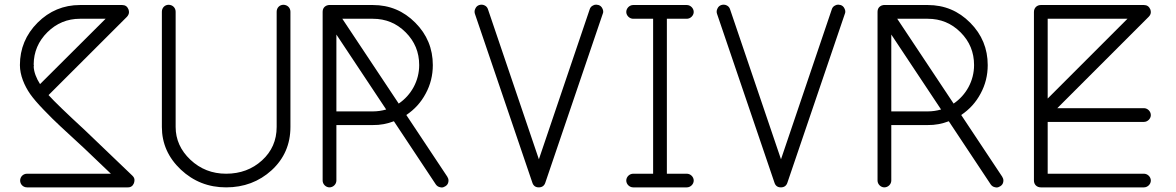

<svg xmlns="http://www.w3.org/2000/svg" viewBox="-20 -788 5134 838"><path d="M66.9 -503.9C66.9 -459.5 86.4 -414.1 111.8 -377.4C124.5 -359.4 144 -336.4 170.4 -309.1C196.8 -281.7 221.7 -256.8 245.6 -234.9L346.7 -141.6L463.9 -29.8H98.1C80.6 -29.8 67.9 -16.1 67.9 0C67.9 16.1 80.6 29.8 98.1 29.8H537.1C550.3 30.3 559.6 23.9 564.5 11.7C565.9 7.3 566.9 2.9 566.9 -1C567.4 -8.3 564.5 -14.6 558.1 -21L351.1 -219.2C269 -294.9 215.8 -346.2 191.9 -373L534.2 -714.8C540 -721.2 543 -728 543 -735.4C543 -739.3 542 -743.2 540.5 -747.6C535.6 -759.8 526.4 -766.1 513.2 -766.1H329.1C257.3 -766.1 195.3 -740.2 144 -689C92.8 -637.7 66.9 -575.7 66.9 -503.9ZM127 -497.1C127.4 -498.5 127.9 -499.5 127.9 -501C127.9 -502.9 127.4 -504.9 127 -506.8C127.4 -561.5 147.5 -608.4 187 -647.5C226.6 -686.5 273.9 -706.1 329.1 -706.1H440.9L154.8 -420.9C137.7 -447.8 128.4 -473.1 127 -497.1Z M686.5 -233.9C686.5 -162.1 713.9 -100.1 769 -47.9C824.2 3.9 890.1 29.8 966.8 29.8C1044.4 29.8 1110.8 4.9 1165.5 -44.9C1220.2 -95.2 1247.6 -158.2 1247.6 -233.9V-736.8C1247.6 -754.4 1233.9 -767.1 1216.8 -767.1C1200.7 -767.1 1187.5 -754.4 1187.5 -736.8V-233.9C1187.5 -175.3 1166 -126.5 1123.5 -87.9C1081.1 -49.3 1028.8 -29.8 966.8 -29.8C905.8 -29.8 854 -50.3 811 -90.8C768.1 -131.3 746.6 -179.2 746.6 -233.9V-736.8C746.6 -754.4 732.9 -767.1 715.8 -767.1C699.7 -767.1 686.5 -754.4 686.5 -736.8V-233.9Z M1388.2 0C1388.2 16.1 1402.3 29.8 1418 29.8C1434.1 29.8 1448.2 16.1 1448.2 0V-242.2H1607.4C1639.2 -241.7 1669.9 -247.6 1699.2 -258.8L1882.3 17.1C1886.7 23.4 1893.1 27.8 1901.4 29.3C1903.8 29.8 1905.8 30.3 1907.7 30.3C1913.1 30.3 1918.5 28.3 1923.8 24.9C1931.2 20.5 1935.5 14.2 1937 5.9C1937.5 3.4 1937.5 1.5 1937.5 -0.5C1937.5 -5.9 1935.5 -11.7 1932.1 -17.1L1753.4 -286.1C1789.1 -310.1 1817.4 -340.8 1837.9 -379.4C1858.9 -418 1869.1 -459.5 1869.1 -503.9C1869.1 -575.7 1843.8 -637.7 1792.5 -689C1741.7 -740.2 1680.2 -766.1 1607.4 -766.1H1418.5C1416 -766.6 1413.6 -766.1 1411.1 -765.1H1409.2C1395 -760.3 1388.2 -750.5 1388.2 -735.8ZM1607.4 -706.1C1663.6 -706.1 1710.9 -686.5 1750.5 -647C1790 -607.4 1809.6 -560.1 1809.6 -503.9C1809.6 -435.1 1774.9 -373 1720.2 -335.9L1474.1 -706.1ZM1448.2 -637.2 1665.5 -310.1C1646.5 -304.7 1627.4 -301.8 1607.4 -301.8H1448.2Z M2303.7 9.8C2308.1 22.9 2317.4 29.8 2331.5 29.8C2345.7 29.8 2355.5 22.9 2359.9 9.8L2610.8 -728C2612.3 -731 2612.8 -733.9 2612.8 -737.3C2612.8 -741.7 2611.8 -746.1 2609.4 -750.5C2606 -758.3 2600.1 -763.7 2592.3 -766.1L2583 -767.6C2578.6 -768.1 2573.7 -767.1 2569.3 -764.6C2561.5 -761.2 2556.2 -755.4 2553.7 -747.1L2332 -92.8L2109.9 -747.1C2107.4 -755.4 2102.1 -761.2 2094.7 -764.6C2090.8 -766.6 2086.4 -767.6 2082 -767.6C2078.6 -767.6 2075.2 -767.1 2071.8 -766.1C2064 -763.7 2058.1 -758.3 2054.7 -750.5C2052.2 -746.1 2051.3 -741.7 2051.3 -737.3C2051.3 -733.9 2051.8 -731 2052.7 -728Z M2743.7 -29.8C2727.5 -29.8 2713.4 -16.1 2713.4 0C2713.4 16.1 2727.5 29.8 2743.7 29.8H2977.5C2993.7 29.8 3007.8 16.1 3007.8 0C3007.8 -16.1 2993.7 -29.8 2977.5 -29.8H2890.6V-706.1H2977.5C2993.7 -706.1 3007.8 -720.2 3007.8 -735.8C3007.8 -752 2993.7 -766.1 2977.5 -766.1H2743.7C2727.5 -766.1 2713.4 -752 2713.4 -735.8C2713.4 -720.2 2727.5 -706.1 2743.7 -706.1H2830.6V-29.8H2743.7Z M3360.4 9.8C3364.7 22.9 3374 29.8 3388.2 29.8C3402.3 29.8 3412.1 22.9 3416.5 9.8L3667.5 -728C3668.9 -731 3669.4 -733.9 3669.4 -737.3C3669.4 -741.7 3668.5 -746.1 3666 -750.5C3662.6 -758.3 3656.7 -763.7 3648.9 -766.1L3639.6 -767.6C3635.3 -768.1 3630.4 -767.1 3626 -764.6C3618.2 -761.2 3612.8 -755.4 3610.4 -747.1L3388.7 -92.8L3166.5 -747.1C3164.1 -755.4 3158.7 -761.2 3151.4 -764.6C3147.5 -766.6 3143.1 -767.6 3138.7 -767.6C3135.3 -767.6 3131.8 -767.1 3128.4 -766.1C3120.6 -763.7 3114.7 -758.3 3111.3 -750.5C3108.9 -746.1 3107.9 -741.7 3107.9 -737.3C3107.9 -733.9 3108.4 -731 3109.4 -728Z M3810.1 0C3810.1 16.1 3824.2 29.8 3839.8 29.8C3856 29.8 3870.1 16.1 3870.1 0V-242.2H4029.3C4061 -241.7 4091.8 -247.6 4121.1 -258.8L4304.2 17.1C4308.6 23.4 4314.9 27.8 4323.2 29.3C4325.7 29.8 4327.6 30.3 4329.6 30.3C4335 30.3 4340.3 28.3 4345.7 24.9C4353 20.5 4357.4 14.2 4358.9 5.9C4359.4 3.4 4359.4 1.5 4359.4 -0.5C4359.4 -5.9 4357.4 -11.7 4354 -17.1L4175.3 -286.1C4210.9 -310.1 4239.3 -340.8 4259.8 -379.4C4280.8 -418 4291 -459.5 4291 -503.9C4291 -575.7 4265.6 -637.7 4214.4 -689C4163.6 -740.2 4102.1 -766.1 4029.3 -766.1H3840.3C3837.9 -766.6 3835.4 -766.1 3833 -765.1H3831.1C3816.9 -760.3 3810.1 -750.5 3810.1 -735.8ZM4029.3 -706.1C4085.4 -706.1 4132.8 -686.5 4172.4 -647C4211.9 -607.4 4231.4 -560.1 4231.4 -503.9C4231.4 -435.1 4196.8 -373 4142.1 -335.9L3896 -706.1ZM3870.1 -637.2 4087.4 -310.1C4068.4 -304.7 4049.3 -301.8 4029.3 -301.8H3870.1Z M4492.7 0C4492.7 17.6 4505.4 29.8 4522.9 29.8H4972.7C4988.8 29.8 5002.9 16.1 5002.9 0C5002.9 -16.1 4988.8 -29.8 4972.7 -29.8H4552.7V-255.9H4972.7C4988.8 -255.9 5002.9 -270 5002.9 -285.6C5002.9 -301.8 4988.8 -315.9 4972.7 -315.9H4594.7L4993.7 -714.8C5000 -721.2 5002.9 -728 5002.9 -735.4C5002.9 -739.3 5002 -743.2 5000.5 -747.6C4995.1 -759.8 4985.8 -766.1 4972.7 -766.1H4522.9C4505.4 -766.1 4492.7 -753.4 4492.7 -735.8ZM4552.7 -706.1H4900.9L4552.7 -357.9Z"/></svg>

Font: Nemoy
Style: Medium
Weight: 500
Designer: BSozoo
Foundry: BSozoo
Version: Version 001.000